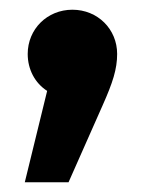

<svg xmlns="http://www.w3.org/2000/svg" viewBox="-20 -187 299 395"><path d="M129 -167C77 -167 37 -127 37 -76C37 -44 52 -16 77 0L31 188H121L191 30C212 -17 221 -45 221 -76C221 -127 181 -167 129 -167Z"/></svg>

Font: Glow Sans TC Normal
Style: Bold
Weight: 700
Designer: Ryoko NISHIZUKA (kana, bopomofo & ideographs); Paul D. Hunt (Latin, Greek & Cyrillic); Sandoll Communications, Soo-young
Version: Version 0.93